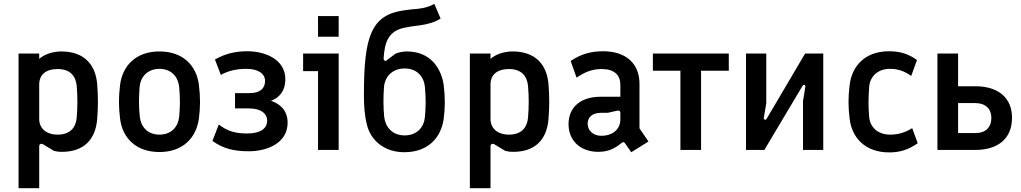

<svg xmlns="http://www.w3.org/2000/svg" viewBox="-20 -784 5338 1004"><path d="M77 200H185V-19C185 -30 194 -36 206 -29L262 5C276 8 285 10 304 10C420 10 479 -56 488 -159C491 -196 492 -225 492 -253C492 -283 491 -311 488 -347C478 -449 418 -515 300 -515C255 -515 210 -499 185 -476V-504H77ZM282 -80C220 -80 185 -114 185 -162V-342C185 -392 218 -423 282 -423C348 -423 376 -385 381 -336C386 -281 386 -224 381 -168C377 -120 349 -80 282 -80Z M814 11C936 11 1006 -63 1020 -163C1024 -195 1026 -223 1026 -251C1026 -279 1024 -308 1020 -341C1007 -442 936 -515 814 -515C691 -515 621 -441 608 -341C604 -308 602 -279 602 -251C602 -223 604 -195 608 -163C620 -63 691 11 814 11ZM814 -80C750 -80 716 -123 711 -174C705 -229 706 -272 710 -329C714 -380 750 -424 814 -424C878 -424 912 -380 917 -329C922 -271 922 -229 917 -174C912 -123 878 -80 814 -80Z M1281 7C1382 7 1484 -39 1484 -142C1484 -210 1441 -242 1397 -257C1439 -272 1472 -307 1472 -370C1472 -475 1364 -516 1274 -516C1212 -516 1159 -504 1104 -473L1135 -392C1175 -416 1224 -424 1268 -424C1331 -424 1366 -398 1366 -361C1366 -322 1341 -297 1284 -297H1209V-217H1284C1348 -217 1377 -187 1377 -154C1377 -112 1343 -86 1272 -86C1212 -86 1169 -98 1124 -133L1091 -47C1148 -6 1205 7 1281 7Z M1643 0H1751V-504H1565V-412H1643ZM1643 -592H1751V-700H1643Z M2094 12C2215 12 2285 -60 2300 -161C2304 -193 2306 -221 2306 -249C2306 -279 2304 -308 2300 -341C2287 -425 2233 -515 2107 -515C2088 -515 2069 -511 2049 -504L2001 -468C1994 -462 1986 -468 1986 -479C1991 -560 2009 -624 2100 -640C2124 -645 2139 -647 2172 -651C2216 -657 2253 -667 2284 -687L2251 -764C2223 -747 2196 -742 2166 -738C2144 -736 2125 -735 2093 -730C1920 -706 1883 -593 1883 -289C1883 -232 1886 -182 1898 -135C1916 -53 1987 12 2094 12ZM2096 -76C2031 -76 1995 -120 1989 -173C1984 -229 1984 -272 1988 -329C1992 -382 2031 -426 2096 -426C2162 -426 2197 -382 2202 -329C2207 -271 2207 -229 2202 -172C2197 -120 2162 -76 2096 -76Z M2437 200H2545V-19C2545 -30 2554 -36 2566 -29L2622 5C2636 8 2645 10 2664 10C2780 10 2839 -56 2848 -159C2851 -196 2852 -225 2852 -253C2852 -283 2851 -311 2848 -347C2838 -449 2778 -515 2660 -515C2615 -515 2570 -499 2545 -476V-504H2437ZM2642 -80C2580 -80 2545 -114 2545 -162V-342C2545 -392 2578 -423 2642 -423C2708 -423 2736 -385 2741 -336C2746 -281 2746 -224 2741 -168C2737 -120 2709 -80 2642 -80Z M3248 -35 3281 12 3371 -44 3324 -113V-346C3324 -444 3262 -516 3133 -516C3069 -516 3015 -500 2964 -465L2995 -378C3037 -407 3077 -423 3126 -423C3193 -423 3224 -391 3224 -340V-278H3119C3021 -278 2953 -227 2953 -135C2953 -50 3013 10 3109 10C3165 10 3199 -11 3231 -37C3237 -42 3243 -42 3248 -35ZM3124 -74C3082 -74 3053 -101 3053 -137C3053 -173 3079 -194 3123 -194H3158L3206 -205C3217 -208 3224 -203 3224 -194V-161C3224 -109 3186 -74 3124 -74Z M3538 0H3646V-414H3791V-504H3394V-414H3538Z M3881 0H3977L4176 -334C4183 -346 4193 -340 4191 -329L4179 -255V0H4285V-504H4190L3989 -163C3983 -153 3973 -159 3974 -168L3987 -244V-504H3881Z M4630 13C4685 13 4730 -1 4779 -35L4750 -114C4712 -90 4675 -80 4635 -80C4567 -80 4529 -122 4525 -173C4520 -230 4521 -272 4525 -330C4529 -381 4567 -424 4634 -424C4679 -424 4710 -411 4745 -387L4775 -470C4734 -500 4690 -516 4629 -516C4506 -516 4436 -442 4423 -341C4419 -308 4417 -280 4417 -252C4417 -224 4419 -195 4423 -162C4435 -62 4506 13 4630 13Z M4882 0H5080C5201 0 5272 -61 5272 -168C5272 -272 5201 -333 5080 -333H4990V-504H4882ZM5080 -88H4990V-245H5080C5134 -245 5164 -214 5164 -168C5164 -118 5134 -88 5080 -88Z"/></svg>

Font: Finlandica Medium
Style: Regular
Weight: 500
Designer: Niklas Ekholm, Juho Hiilivirta, Jaakko Suomalainen
Foundry: Helsinki Type Studio
Version: Version 2.000;Glyphs 3.2 (3202)